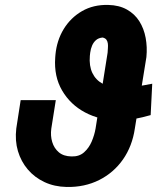

<svg xmlns="http://www.w3.org/2000/svg" viewBox="-20 -741 631 771"><path d="M591.3 -404.8 585 -278.8Q552.7 -269.5 519.5 -263.2Q486.3 -256.8 453.1 -257.3Q380.4 -258.3 321.5 -289.6Q262.7 -320.8 229.5 -377.4Q196.3 -434.1 201.7 -509.3L202.6 -521Q208 -578.6 235.8 -624.3Q263.7 -669.9 309.3 -696.3Q355 -722.7 414.6 -721.2Q458.5 -720.2 489.7 -702.6Q521 -685.1 539.6 -655.5Q558.1 -626 564.9 -588.9Q571.8 -551.8 567.9 -511.7L521.5 -225.1Q511.2 -154.3 473.9 -100.8Q436.5 -47.4 378.2 -18.1Q319.8 11.2 247.6 9.8Q198.2 8.8 158.7 -9.8Q119.1 -28.3 91.8 -60.3Q64.5 -92.3 52 -134.3Q39.6 -176.3 45.4 -225.1L63 -338.9H204.1L186 -224.6Q182.1 -195.8 189.7 -170.7Q197.3 -145.5 216.3 -129.4Q235.4 -113.3 267.1 -112.8Q297.9 -111.8 317.6 -129.4Q337.4 -147 348.4 -173.1Q359.4 -199.2 363.8 -225.1L412.1 -529.3Q412.6 -538.1 413.3 -547.6Q414.1 -557.1 413.1 -565.9Q412.1 -574.7 407.5 -581.3Q402.8 -587.9 392.1 -590.3Q376 -588.9 365.7 -580.1Q355.5 -571.3 349.9 -558.1Q344.2 -544.9 342.3 -529.8L340.8 -516.6Q337.4 -476.6 350.8 -448.2Q364.3 -419.9 392.1 -404.8Q419.9 -389.6 460 -388.7Q493.2 -388.2 526.1 -393.3Q559.1 -398.4 591.3 -404.8Z"/></svg>

Font: Roboto ExtraBold
Style: Italic
Weight: 800
Designer: Christian Robertson
Foundry: Google
Version: Version 3.009; 2024